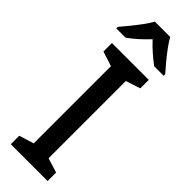

<svg xmlns="http://www.w3.org/2000/svg" viewBox="-313 -950 958 958"><g transform="rotate(45 166.0 -470.5)"><path d="M295 0H35V-60L113 -84V-629L35 -654V-714H295V-654L218 -629V-84L295 -60ZM219 -941Q231 -919 251 -892Q271 -865 292.5 -839Q314 -813 333 -792V-781H266Q243 -798 216.5 -821Q190 -844 165 -871Q113 -815 64 -781H-1V-792Q17 -813 38.5 -839.5Q60 -866 79.5 -892.5Q99 -919 111 -941Z"/></g></svg>

Font: Noto Sans Sinhala SemiCondensed Medium
Style: Regular
Weight: 500
Width: 4
Designer: Jelle Bosma - Monotype Design Team
Foundry: Monotype Imaging Inc.
Version: Version 2.006; ttfautohint (v1.8.4.7-5d5b)